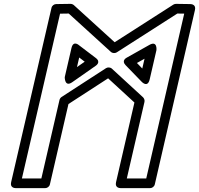

<svg xmlns="http://www.w3.org/2000/svg" viewBox="-20 -949 1030 994"><path d="M933.7 -878.4 737.1 -25H636.5L727.9 -421.2C730 -430.3 726.1 -440 720.5 -445.3L559.3 -593.5C550.5 -601.5 537.1 -601.4 528.7 -596L298.7 -446.9C293.2 -443.3 289.1 -436.6 288 -431.5L194.1 -25H93.4L290.9 -878.2L335.9 -878.9L554 -680.4C562.8 -672.5 576.3 -672.7 584.3 -677.9L898.1 -878.9ZM989.3 -897.3C995.8 -925.2 971.8 -927.8 965.4 -927.9L891.4 -929C887.4 -929.1 881.7 -927.7 877.5 -925.1L573.5 -730.3L362.3 -922.5C358.6 -925.9 351.5 -929.1 345 -929L270.5 -927.9C260.3 -927.7 249.2 -920.1 246.6 -908.5L37.6 -5.6C31 23 55.9 25 62 25H214C224.7 25 235.7 17.2 238.3 5.6L334.4 -410.4L539.7 -543.5L675.9 -418.3L580.7 -5.6C574.1 23 598.9 25 605 25H757C767.8 25 778.7 17.1 781.4 5.6ZM630.5 -611.3 712.7 -526.5C712.7 -526.5 744.1 -491.3 755 -538.3L789.8 -689C789.8 -689 796.2 -740.7 753.1 -716.4L636.1 -650.5C633.3 -648.9 607.3 -635.2 630.5 -611.3ZM688.9 -622.9 728.3 -645 716.6 -594.3ZM353.9 -523.4 475.3 -608.3C476.7 -609.3 504.5 -627.1 476.1 -648.7L389.5 -714.5C389.5 -714.5 359.7 -742.3 350 -700.3L315.2 -549.6C315.2 -549.6 314.2 -495.7 353.9 -523.4ZM378.5 -601.7 390 -651.3 418.5 -629.6Z"/></svg>

Font: Stormning Aesir
Style: Bold
Weight: 400
Designer: Robert Jablonski, Mew Too
Foundry: Cannot Into Space Fonts
Version: Version 0.90